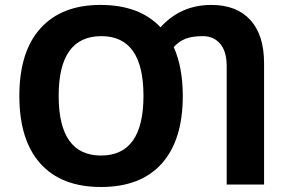

<svg xmlns="http://www.w3.org/2000/svg" viewBox="-20 -745 1171 775"><path d="M389.2 -599.1Q216.8 -599.1 216.8 -358.2Q216.8 -117.2 387.9 -117.2Q559.1 -117.2 559.1 -358.2Q559.1 -599.1 389.2 -599.1ZM717.8 -357.9Q717.8 -179.7 633.1 -85Q548.3 9.8 387.9 9.8Q227.5 9.8 142.8 -85Q58.1 -179.7 58.1 -357.9Q58.1 -536.1 143.3 -630.6Q228.5 -725.1 385.7 -725.1Q543 -725.1 627.9 -634.8Q709.5 -725.1 833 -725.1Q935.1 -725.1 990.5 -664.3Q1045.9 -603.5 1045.9 -490.2V0H895V-478Q895 -537.6 868.7 -568.4Q842.3 -599.1 799.3 -599.1Q756.3 -599.1 729.7 -588.9Q703.1 -578.6 681.2 -555.2Q717.8 -473.1 717.8 -357.9Z"/></svg>

Font: NotoSans-Bold
Style: Bold
Weight: 700
Designer: Monotype Design team
Foundry: Monotype Imaging Inc.
Version: Version 1.04